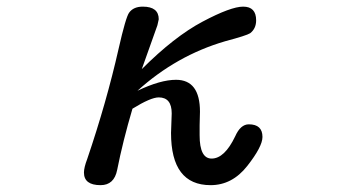

<svg xmlns="http://www.w3.org/2000/svg" viewBox="-20 -541 1040 564"><path d="M383.8 -274.4Q451.2 -306.6 497.1 -306.6Q567.4 -306.6 567.4 -212.9L566.4 -172.9V-143.6Q566.4 -75.2 601.6 -75.2Q639.6 -75.2 670.9 -140.6Q686.5 -175.8 710.9 -175.8Q751 -175.8 751 -138.7Q751 -110.4 706.5 -53.7Q662.1 2.9 598.6 2.9Q482.4 2.9 482.4 -150.4L484.4 -208Q484.4 -254.9 446.3 -254.9Q422.9 -254.9 369.1 -221.7Q340.8 -126 324.2 -42Q315.4 2.9 275.4 2.9Q226.6 2.9 226.6 -34.2Q226.6 -48.8 236.3 -74.2Q293 -241.2 328.1 -396.5Q349.6 -491.2 359.4 -503.9Q372.1 -521.5 399.4 -521.5Q446.3 -521.5 446.3 -484.4L442.4 -466.8L396.5 -337.9Q492.2 -433.6 575.2 -477.5Q658.2 -521.5 694.3 -521.5Q732.4 -521.5 732.4 -481.4Q732.4 -457 714.8 -443.4Q704.1 -436.5 641.6 -419.9Q498 -377.9 383.8 -274.4Z"/></svg>

Font: MotoyaLMaru
Style: W3 mono
Weight: 400
Version: Version 1.01